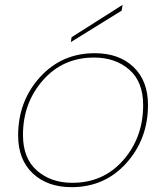

<svg xmlns="http://www.w3.org/2000/svg" viewBox="-20 -767 687 794"><path d="M592 -333Q592 -192 502.5 -92.5Q413 7 276 7Q176 7 115.5 -50Q55 -107 55 -207Q55 -348 145 -447.5Q235 -547 372 -547Q472 -547 532 -490Q592 -433 592 -333ZM75 -209Q75 -112 133 -61.5Q191 -11 279 -11Q408 -11 490 -105Q572 -199 572 -332Q572 -429 514.5 -479Q457 -529 369 -529Q240 -529 157.5 -435Q75 -341 75 -209ZM276 -613 487 -747 483 -723 273 -593Z"/></svg>

Font: Poppins Thin
Style: Italic
Weight: 250
Italic angle: -10°
Designer: Ninad Kale (Devanagari), Jonny Pinhorn (Latin)
Foundry: Indian Type Foundry
Version: Version 3.200;PS 1.000;hotconv 16.6.54;makeotf.lib2.5.65590